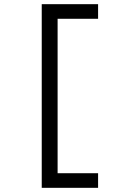

<svg xmlns="http://www.w3.org/2000/svg" viewBox="-20 -790 640 920"><path d="M180 110V-770H450V-700H256V40H450V110Z"/></svg>

Font: M PLUS Code Latin Expanded
Style: Regular
Weight: 400
Width: 7
Designer: Coji Morishita
Foundry: UNDERFOREST DESIGN
Version: Version 1.002; ttfautohint (v1.8.3)